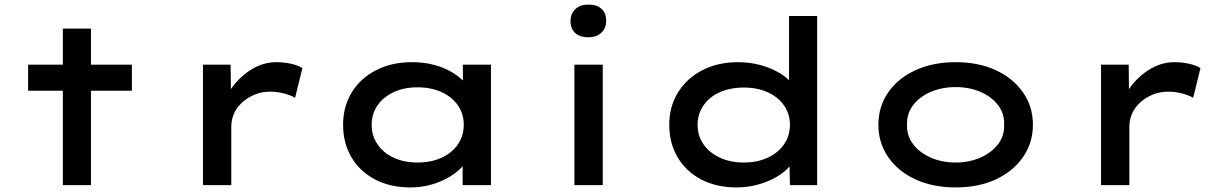

<svg xmlns="http://www.w3.org/2000/svg" viewBox="-20 -810 5370 840"><path d="M255 0V-685H378V0ZM103 -413V-527H557V-413Z M868 0V-527H989L991 -338L958 -349Q973 -402 1008.5 -444.5Q1044 -487 1091 -512.5Q1138 -538 1189 -538Q1222 -538 1253.5 -531Q1285 -524 1303 -512L1271 -382Q1251 -394 1221 -401.5Q1191 -409 1163 -409Q1124 -409 1092.5 -395.5Q1061 -382 1038 -360.5Q1015 -339 1003.5 -312.5Q992 -286 992 -257V0Z M1776 10Q1687 10 1620.5 -25Q1554 -60 1517.5 -122Q1481 -184 1481 -264Q1481 -344 1519 -406Q1557 -468 1625.5 -503Q1694 -538 1782 -538Q1836 -538 1881.5 -525.5Q1927 -513 1961.5 -491.5Q1996 -470 2016 -445.5Q2036 -421 2038 -396L2005 -395V-527H2128V0H2004V-142L2030 -135Q2028 -111 2006.5 -85.5Q1985 -60 1950.5 -38.5Q1916 -17 1871 -3.5Q1826 10 1776 10ZM1807 -99Q1867 -99 1913 -120.5Q1959 -142 1984 -179.5Q2009 -217 2009 -264Q2009 -311 1984 -348Q1959 -385 1913 -406.5Q1867 -428 1807 -428Q1747 -428 1701.5 -406.5Q1656 -385 1631 -348Q1606 -311 1606 -264Q1606 -217 1631 -179.5Q1656 -142 1701.5 -120.5Q1747 -99 1807 -99Z M2493 0V-527H2617V0ZM2554 -647Q2517 -647 2496.5 -665.5Q2476 -684 2476 -718Q2476 -750 2497 -770Q2518 -790 2554 -790Q2591 -790 2611.5 -771.5Q2632 -753 2632 -718Q2632 -687 2611 -667Q2590 -647 2554 -647Z M3203 10Q3114 10 3047.5 -25Q2981 -60 2944.5 -122Q2908 -184 2908 -264Q2908 -344 2946.5 -406Q2985 -468 3053 -503Q3121 -538 3209 -538Q3262 -538 3308 -525Q3354 -512 3389 -491.5Q3424 -471 3443.5 -446Q3463 -421 3465 -396L3432 -392V-740H3555V0H3436L3433 -140L3457 -132Q3456 -107 3435 -82.5Q3414 -58 3379 -37Q3344 -16 3298 -3Q3252 10 3203 10ZM3234 -99Q3294 -99 3339.5 -120.5Q3385 -142 3410.5 -179Q3436 -216 3436 -264Q3436 -311 3410.5 -348Q3385 -385 3339.5 -406Q3294 -427 3234 -427Q3175 -427 3129 -406.5Q3083 -386 3057.5 -348.5Q3032 -311 3032 -264Q3032 -216 3057.5 -179Q3083 -142 3129 -120.5Q3175 -99 3234 -99Z M4161 10Q4062 10 3985.5 -25Q3909 -60 3866 -122.5Q3823 -185 3823 -264Q3823 -344 3866 -406Q3909 -468 3985.5 -503Q4062 -538 4161 -538Q4261 -538 4336.5 -503Q4412 -468 4455.5 -406Q4499 -344 4499 -264Q4499 -185 4455.5 -122.5Q4412 -60 4336.5 -25Q4261 10 4161 10ZM4161 -99Q4221 -99 4269.5 -120.5Q4318 -142 4346.5 -179Q4375 -216 4373 -264Q4375 -313 4346.5 -350Q4318 -387 4269.5 -408Q4221 -429 4161 -429Q4101 -429 4052 -408Q4003 -387 3975 -350Q3947 -313 3948 -264Q3947 -216 3975 -179Q4003 -142 4052 -120.5Q4101 -99 4161 -99Z M4797 0V-527H4918L4920 -338L4887 -349Q4902 -402 4937.5 -444.5Q4973 -487 5020 -512.5Q5067 -538 5118 -538Q5151 -538 5182.5 -531Q5214 -524 5232 -512L5200 -382Q5180 -394 5150 -401.5Q5120 -409 5092 -409Q5053 -409 5021.5 -395.5Q4990 -382 4967 -360.5Q4944 -339 4932.5 -312.5Q4921 -286 4921 -257V0Z"/></svg>

Font: Lexend Tera Medium
Style: Regular
Weight: 500
Designer: Bonnie Shaver-Troup, Thomas Jockin
Foundry: Lexend
Version: Version 1.007